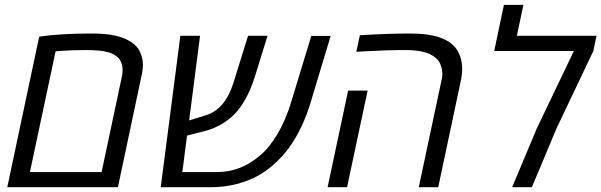

<svg xmlns="http://www.w3.org/2000/svg" viewBox="-20 -779 2502 799"><path d="M361.8 -639.6Q454.6 -639.6 504.9 -615.7Q549.3 -594.2 563 -562.5Q574.7 -534.7 574.7 -511.7Q574.7 -488.8 569.8 -467.8L470.7 0H10.3L143.1 -626.5Q231.4 -639.6 361.8 -639.6ZM486.3 -456.1Q490.2 -472.7 490.2 -486.1Q490.2 -499.5 487.5 -509.3Q484.9 -519 480.2 -527.6Q475.6 -536.1 468 -542.2Q460.4 -548.3 452.1 -553.2Q443.8 -558.1 432.6 -561Q421.4 -564 410.9 -565.9Q400.4 -567.9 386.7 -568.8Q360.4 -570.8 335 -570.8Q278.8 -570.8 229.5 -566.9L211.4 -565.4L104.5 -63H402.8Z M884.3 -63Q980.5 -63 1061 -130.9Q1101.6 -165 1135.3 -222.2Q1168.9 -279.3 1191.9 -355L1275.4 -629.4H1356L1273.4 -355Q1239.3 -241.2 1181.2 -162.1Q1158.7 -131.3 1125.7 -100.6Q1092.8 -69.8 1054.7 -48.3Q1016.6 -26.9 965.8 -13.4Q915 0 857.9 0H648.9L730.5 -629.9H812.5L767.1 -277.8L836.4 -299.3Q917 -323.7 951.7 -435.1L1012.2 -629.9H1093.3L1042 -464.4Q1007.8 -354 950.7 -298.8Q928.7 -277.3 896.7 -259.3Q864.7 -241.2 825.7 -231.9L758.3 -214.8L738.8 -63Z M1879.9 -574.2Q1903.3 -539.1 1903.3 -491.7Q1903.3 -467.8 1897 -439.5L1803.7 0H1722.7L1816.4 -440.4Q1820.8 -456.5 1820.8 -466.3Q1820.8 -476.1 1819.3 -487.5Q1817.9 -499 1812.3 -512.7Q1806.6 -526.4 1795.2 -536.4Q1783.7 -546.4 1770.5 -553Q1757.3 -559.6 1740.2 -563.5Q1707.5 -570.8 1670.9 -570.8Q1591.3 -570.8 1497.1 -565.4L1462.9 -563.5L1477.5 -632.3Q1592.8 -639.6 1687 -639.6Q1835.4 -639.6 1879.9 -574.2ZM1424.3 0H1343.3L1428.7 -401.9H1509.8Z M2130.9 -629.9H2462.4L2449.2 -566.9L2295.9 -244.6L2193.4 0H2111.3L2213.9 -244.6L2368.2 -566.9H2036.6L2077.1 -758.8H2158.2Z"/></svg>

Font: Open Sans Hebrew
Style: Italic
Weight: 400
Italic angle: -12°
Foundry: Ascender Corporation, Yanek Iontef
Version: Version 2.001;PS 002.001;hotconv 1.0.70;makeotf.lib2.5.58329